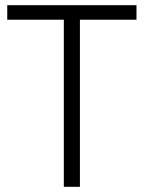

<svg xmlns="http://www.w3.org/2000/svg" viewBox="-20 -720 554 740"><path d="M506 -644H288V0H226V-644H8V-700H506Z"/></svg>

Font: Georama ExtraCondensed Thin Light
Style: Regular
Weight: 300
Version: Version 1.001